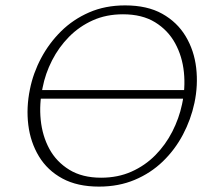

<svg xmlns="http://www.w3.org/2000/svg" viewBox="-20 -685 779 712"><path d="M347 7Q267 7 211.5 -23Q156 -53 124.5 -105Q93 -157 85 -221.5Q77 -286 91 -354Q103 -414 132.5 -469.5Q162 -525 206.5 -569Q251 -613 310.5 -639Q370 -665 444 -665Q526 -665 581.5 -634Q637 -603 668.5 -550.5Q700 -498 707.5 -433.5Q715 -369 701 -303Q688 -242 658.5 -186Q629 -130 584 -86.5Q539 -43 479.5 -18Q420 7 347 7ZM355 -26Q417 -26 467.5 -48.5Q518 -71 556 -109.5Q594 -148 619 -197Q644 -246 655 -298Q668 -358 662 -417Q656 -476 629.5 -524.5Q603 -573 555 -602.5Q507 -632 436 -632Q374 -632 324 -609.5Q274 -587 236 -548.5Q198 -510 173 -461Q148 -412 138 -360Q125 -300 131 -240.5Q137 -181 163 -133Q189 -85 237 -55.5Q285 -26 355 -26ZM102 -319 113 -351H703L692 -319Z"/></svg>

Font: Ysabeau Office ExtraLight
Style: Italic
Weight: 250
Italic angle: -12°
Designer: Christian Thalmann (Catharsis Fonts)
Version: Version 2.001;gftools[0.9.30]; featfreeze: tnum,lnum,ss02